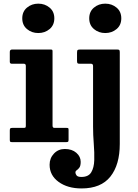

<svg xmlns="http://www.w3.org/2000/svg" viewBox="-20 -798 776 1078"><path d="M481 -695Q481 -733 507.5 -755.2Q534 -777.5 571 -777.5Q608 -777.5 634.5 -755.2Q661 -733 661 -695Q661 -657 634.5 -634.8Q608 -612.5 571 -612.5Q534 -612.5 507.5 -634.8Q481 -657 481 -695ZM491.5 -440H429Q418.5 -440 415.5 -442.8Q412.5 -445.5 412.5 -456.5V-501.5Q412.5 -514 415.8 -517Q419 -520 431 -520H637.5Q647 -520 649.8 -517Q652.5 -514 652.5 -504.5V10.5Q652.5 127 599.8 193.5Q547 260 438 260Q359.5 260 309 223.2Q258.5 186.5 258.5 127Q258.5 90 283 64.2Q307.5 38.5 344 38.5Q384 38.5 408.5 59.8Q433 81 433 110.5Q433 133.5 425.5 143.2Q418 153 410.8 157.8Q403.5 162.5 403.5 170.5Q403.5 178.5 410 187Q416.5 195.5 437 195.5Q476.5 195.5 492.2 169.5Q508 143.5 509.2 101.2Q510.5 59 506.5 9.5Q502.5 -40 502.5 -87V-427Q502.5 -440 491.5 -440ZM105 -695Q105 -733 131.5 -755.2Q158 -777.5 195 -777.5Q232 -777.5 258.5 -755.2Q285 -733 285 -695Q285 -657 258.5 -634.8Q232 -612.5 195 -612.5Q158 -612.5 131.5 -634.8Q105 -657 105 -695ZM114.5 -440H47Q35 -440 35 -451V-506.5Q35 -520 48.5 -520H264Q270.5 -520 272.8 -518.2Q275 -516.5 275 -510V-92.5Q275 -80 285.5 -80H352Q360 -80 362.5 -78.5Q365 -77 365 -69V-14Q365 -5 362.5 -2.5Q360 0 351 0H49Q40.5 0 37.8 -2Q35 -4 35 -12.5V-65.5Q35 -75 38 -77.5Q41 -80 50 -80H113Q121 -80 123 -82.2Q125 -84.5 125 -92.5V-427.5Q125 -440 114.5 -440Z"/></svg>

Font: Besley
Style: Bold
Weight: 700
Designer: Owen Earl
Foundry: indestructible type*
Version: Version 2.001; ttfautohint (v1.8.3)